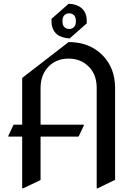

<svg xmlns="http://www.w3.org/2000/svg" viewBox="-20 -980 728 1019"><path d="M24.4 -254.9V-259.8L52.2 -318.4H97.7V-566.4L344.2 -756.8Q455.6 -756.8 524.9 -686Q590.8 -618.7 590.8 -512.7V-25.4L498 19.5H493.2V-512.7Q493.2 -578.1 458 -618.7Q414.6 -668.9 344.2 -668.9Q272.5 -668.9 230.5 -618.7Q195.3 -576.7 195.3 -512.7V-318.4H424.8V-313.5L397 -254.9H195.3V-24.4L102.5 19.5H97.7V-254.9ZM344.2 -960Q386.2 -959 412.1 -937.5Q440.4 -914.1 440.4 -867.7V-856L349.6 -775.9Q303.7 -779.3 281.7 -798.3Q253.4 -822.8 253.4 -867.7V-879.9ZM347.7 -909.2Q331.1 -909.2 321.3 -898.9Q311.5 -888.7 311.5 -867.7Q311.5 -845.2 321.8 -835.9Q332.5 -826.2 348.6 -826.2Q362.3 -826.2 373 -836.9Q382.8 -846.2 382.8 -867.7Q382.8 -889.6 372.1 -899.9Q362.3 -909.2 347.7 -909.2Z"/></svg>

Font: Nova Cut
Style: Book
Weight: 400
Version: Version 2.000